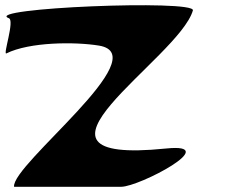

<svg xmlns="http://www.w3.org/2000/svg" viewBox="-20 -717 882 737"><path d="M14.2 -647C37.1 -638.5 -9.6 -505 4.5 -512C93.6 -556.2 267.7 -557 359.7 -542C582.8 -505.6 23.1 -85.1 34 0H445C514.8 0 836.8 -169.3 618.2 -147C-27.4 -81 667.2 -491 720.4 -677C732.7 -719.9 -90.8 -686 14.2 -647Z"/></svg>

Font: Rocketfuel
Style: Regular
Weight: 400
Designer: Mew Too
Foundry: Cannot Into Space Fonts.
Version: Version 0.27